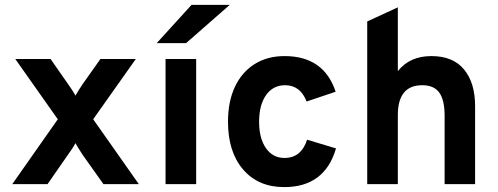

<svg xmlns="http://www.w3.org/2000/svg" viewBox="-20 -752 2034 784"><path d="M30 0 216 -265 42.5 -511H186.5L257 -410Q265.5 -398 274.2 -384.8Q283 -371.5 288 -361.5Q294 -372 302.2 -385.2Q310.5 -398.5 318.5 -410L390 -511H534.5L360.5 -265L547 0H402.5L318 -119Q310 -131 302 -144Q294 -157 288 -167.5Q283 -157 274 -143.8Q265 -130.5 257 -119.5L174 0Z M656 0V-511H781V0ZM620 -576 762 -732H918L740 -576Z M1140.5 12Q1034.5 12 972.8 -59.8Q911 -131.5 911 -255Q911 -337.5 939.2 -397.5Q967.5 -457.5 1019.5 -490.2Q1071.5 -523 1142 -523Q1302.5 -523 1350.5 -377.5L1232 -337.5Q1206.5 -404 1144 -404Q1095 -404 1066.5 -363.8Q1038 -323.5 1038 -255Q1038 -187 1066 -147Q1094 -107 1141.5 -107Q1210 -107 1234 -181.5L1352 -146Q1306 12 1140.5 12Z M1479.5 0V-664.5L1604.5 -722V-461.5Q1653 -523 1741.5 -523Q1830 -523 1875 -468.2Q1920 -413.5 1920 -318.5V0H1795.5V-280Q1795.5 -343 1774 -373.5Q1752.5 -404 1704 -404Q1604.5 -404 1604.5 -282V0Z"/></svg>

Font: Overpass
Style: Bold
Weight: 700
Designer: Delve Withrington, Dave Bailey, Thomas Jockin
Foundry: Delve Fonts LLC
Version: Version 4.000; ttfautohint (v1.8.3)